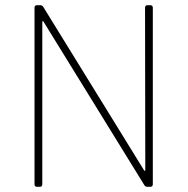

<svg xmlns="http://www.w3.org/2000/svg" viewBox="-20 -720 723 740"><path d="M113 -10V-690Q113 -700 123 -700H135Q143 -700 147 -693L535 -64Q536 -61 538 -61.5Q540 -62 540 -65L539 -690Q539 -700 549 -700H559Q569 -700 569 -690V-10Q569 0 559 0H548Q540 0 536 -7L148 -636Q147 -639 145 -638.5Q143 -638 143 -635V-10Q143 0 133 0H123Q113 0 113 -10Z"/></svg>

Font: Barlow GEO Thin
Style: Regular
Weight: 100
Designer: Jeremy Tribby
Foundry: Tribby Type
Version: Version 1.408